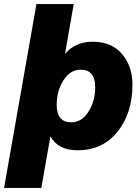

<svg xmlns="http://www.w3.org/2000/svg" viewBox="-60 -732 690 948"><path d="M323 10Q226 10 189 -59L144 196H-40L120 -712H304L261 -466Q312 -526 397 -526Q491 -526 542.5 -465.5Q594 -405 594 -314Q594 -174 520.5 -82Q447 10 323 10ZM292 -128Q343 -128 376.5 -180Q410 -232 410 -302Q410 -388 338 -388Q287 -388 253.5 -336Q220 -284 220 -214Q220 -128 292 -128Z"/></svg>

Font: Creato Display Black
Style: Italic
Weight: 900
Italic angle: -10°
Version: Version 1.000